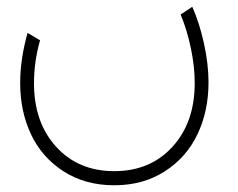

<svg xmlns="http://www.w3.org/2000/svg" viewBox="-20 -342 709 571"><path d="M319.8 209Q233.4 209 168.9 167.5Q104.5 126 72.3 57.6Q40 -10.7 40 -95.2Q40 -166 62 -244.1L99.1 -222.2Q81.1 -158.7 81.1 -94.2Q81.1 22 147 94.5Q212.9 167 319.8 167Q426.8 167 492.9 94.5Q559.1 22 559.1 -95.2Q559.1 -144 547.6 -199Q536.1 -253.9 517.1 -298.8L551.8 -321.8Q573.7 -272.5 586.9 -211.4Q600.1 -150.4 600.1 -97.2Q600.1 -11.7 567.4 57.1Q534.7 126 470.2 167.5Q405.8 209 319.8 209Z"/></svg>

Font: Montserrat-Arabic ExtraLight
Style: Regular
Weight: 275
Designer: Mohamed Gaber
Foundry: Kief Type Foundry
Version: Version 5.008;PS 005.008;hotconv 1.0.88;makeotf.lib2.5.64775